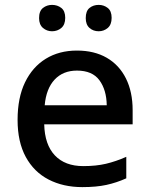

<svg xmlns="http://www.w3.org/2000/svg" viewBox="-20 -756 612 786"><path d="M295 -549Q366 -549 417 -519.5Q468 -490 495.5 -435Q523 -380 523 -305V-247H161Q163 -164 204.5 -120Q246 -76 321 -76Q373 -76 413.5 -85.5Q454 -95 497 -114V-26Q457 -8 415.5 1Q374 10 317 10Q239 10 179 -21Q119 -52 85.5 -113.5Q52 -175 52 -265Q52 -356 82.5 -419Q113 -482 167.5 -515.5Q222 -549 295 -549ZM295 -467Q238 -467 203.5 -430Q169 -393 163 -325H417Q416 -388 387 -427.5Q358 -467 295 -467ZM140 -682Q140 -711 156 -723.5Q172 -736 193 -736Q215 -736 231 -723.5Q247 -711 247 -683Q247 -655 231 -641.5Q215 -628 193 -628Q172 -628 156 -641.5Q140 -655 140 -682ZM331 -682Q331 -711 346.5 -723.5Q362 -736 384 -736Q405 -736 421 -723.5Q437 -711 437 -683Q437 -655 421 -641.5Q405 -628 384 -628Q362 -628 346.5 -641.5Q331 -655 331 -682Z"/></svg>

Font: Noto Sans Cham Medium
Style: Regular
Weight: 500
Version: Version 2.002